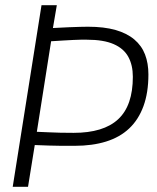

<svg xmlns="http://www.w3.org/2000/svg" viewBox="-20 -720 605 740"><path d="M29 0 140 -700H199L184 -612Q220 -614 245 -615Q270 -616 288 -616.5Q306 -617 319 -617Q381 -617 425 -604.5Q469 -592 497.5 -568Q526 -544 539 -510Q552 -476 552 -433Q552 -363 533 -311Q514 -259 478 -225Q442 -191 389 -174.5Q336 -158 268 -158Q240 -158 216.5 -158Q193 -158 168.5 -159Q144 -160 114 -161L88 0ZM264 -208Q321 -208 364 -221Q407 -234 435.5 -260.5Q464 -287 478 -328Q492 -369 492 -424Q492 -469 474.5 -501Q457 -533 418 -550Q379 -567 315 -567Q303 -567 290.5 -567Q278 -567 262 -566Q246 -565 225.5 -564Q205 -563 177 -561L122 -212Q149 -211 170 -210Q191 -209 213 -208.5Q235 -208 264 -208Z"/></svg>

Font: Georama Light
Style: Italic
Weight: 300
Italic angle: -9°
Designer: Jean-Baptiste Levee
Foundry: Production Type
Version: Version 1.001